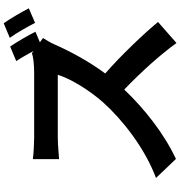

<svg xmlns="http://www.w3.org/2000/svg" viewBox="12 -919 976 1040"><g transform="rotate(-90 500.0 -399.0)"><path d="M975 -731C957 -766 921 -829 894 -867L815 -834C842 -797 875 -738 896 -697ZM791 -671 848 -695C831 -730 794 -794 768 -832L689 -799C707 -772 727 -737 744 -705L732 -714C712 -707 672 -702 629 -702H276C246 -702 185 -705 158 -709V-567C179 -568 234 -574 276 -574H615C593 -503 532 -404 466 -329C372 -224 217 -102 56 -42L159 66C296 2 429 -103 535 -214C629 -124 722 -21 787 69L901 -31C842 -103 721 -231 622 -317C689 -407 745 -513 779 -591C788 -612 806 -642 814 -654Z"/></g></svg>

Font: Noto Sans Japanese Bold
Style: Bold
Weight: 700
Designer: Ryoko NISHIZUKA (kana & ideographs); Paul D. Hunt (Latin, Greek & Cyrillic); Wenlong ZHANG (bopomofo); Sandoll Communica
Foundry: Adobe Systems Incorporated
Version: Version 1.000;PS 1;hotconv 1.0.78;makeotf.lib2.5.61930